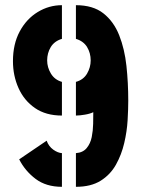

<svg xmlns="http://www.w3.org/2000/svg" viewBox="-20 -720 545 741"><path d="M273 1V-129Q300 -131 314.5 -148.5Q329 -166 334 -191Q339 -216 339.5 -242Q340 -268 340 -287Q334 -284 325.5 -281.5Q317 -279 307.5 -277.5Q298 -276 289.5 -275Q281 -274 273 -274V-404Q302 -412 316 -436Q330 -460 330 -487Q330 -501 326.5 -514Q323 -527 316 -538.5Q309 -550 298 -558Q287 -566 273 -570V-700Q339 -700 379 -668.5Q419 -637 440 -584Q461 -531 468 -465.5Q475 -400 475 -331Q475 -299 472.5 -256Q470 -213 459.5 -168Q449 -123 427.5 -84.5Q406 -46 368.5 -22.5Q331 1 273 1ZM219 1Q158 1 117.5 -29.5Q77 -60 54 -105L160 -177Q168 -155 185.5 -142.5Q203 -130 219 -129ZM219 -274Q157 -274 115 -303Q73 -332 51.5 -380Q30 -428 30 -484Q30 -550 56 -598.5Q82 -647 125.5 -673.5Q169 -700 219 -700V-570Q205 -566 194 -558Q183 -550 176 -538.5Q169 -527 165.5 -514Q162 -501 162 -487Q162 -460 176.5 -436Q191 -412 219 -404Z"/></svg>

Font: Stick No Bills ExtraBold
Style: Regular
Weight: 800
Version: Version 2.000